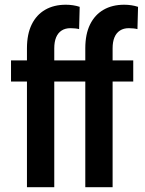

<svg xmlns="http://www.w3.org/2000/svg" viewBox="-20 -780 605 800"><path d="M206.1 0H92.3V-578.6Q92.3 -637.7 112.1 -678Q131.8 -718.3 168.2 -739.3Q204.6 -760.3 254.4 -760.3Q269.5 -760.3 284.2 -758.1Q298.8 -755.9 312 -751.5L309.6 -658.7Q302.7 -660.6 292.7 -661.6Q282.7 -662.6 273.4 -662.6Q252 -662.6 236.8 -652.8Q221.7 -643.1 213.9 -624.5Q206.1 -606 206.1 -578.6ZM292 -528.3V-440.4H25.9V-528.3ZM449.2 0H335.4V-578.6Q335.4 -637.7 355.2 -678Q375 -718.3 411.4 -739.3Q447.8 -760.3 497.6 -760.3Q512.7 -760.3 527.3 -758.1Q542 -755.9 555.2 -751.5L552.7 -658.7Q545.9 -660.6 535.9 -661.6Q525.9 -662.6 516.6 -662.6Q495.1 -662.6 480 -652.8Q464.8 -643.1 457 -624.5Q449.2 -606 449.2 -578.6ZM535.2 -528.3V-440.4H269V-528.3Z"/></svg>

Font: Roboto Condensed Medium
Style: Regular
Weight: 500
Designer: Christian Robertson
Foundry: Google
Version: Version 3.0